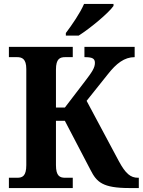

<svg xmlns="http://www.w3.org/2000/svg" viewBox="-20 -951 723 971"><path d="M313 -771H378C438 -809 530 -886 554 -921V-931H405C386 -886 344 -825 313 -784ZM25 0H348V-52H310C283 -52 263 -60 263 -116V-340H308L438 -91C469 -30 499 0 635 0H682V-52H678C640 -52 615 -73 581 -136L418 -441L525 -575C568 -630 609 -662 661 -662V-714H407V-662C446 -662 460 -656 460 -633C460 -608 445 -586 409 -539L308 -407H263V-599C263 -654 283 -662 310 -662H348V-714H25V-662H66C91 -662 113 -654 113 -602V-116C113 -60 93 -52 67 -52H25Z"/></svg>

Font: Noto Serif SemiCondensed
Style: Bold
Weight: 700
Width: 4
Designer: Monotype Design Team
Foundry: Monotype Imaging Inc.
Version: Version 2.015